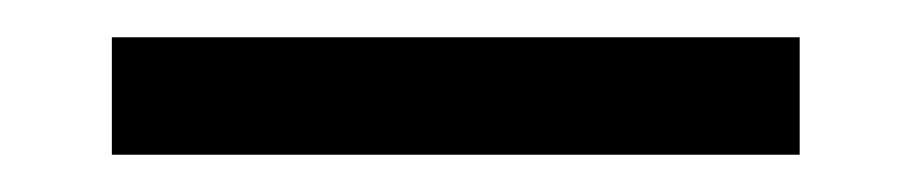

<svg xmlns="http://www.w3.org/2000/svg" viewBox="-20 -852 489 103"><path d="M40 -769V-832H409V-769Z"/></svg>

Font: Mona Sans SemiExpanded
Style: Regular
Weight: 400
Width: 6
Designer: Deni Anggara
Foundry: GitHub
Version: Version 2.000